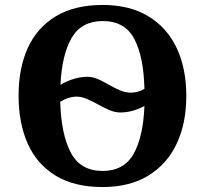

<svg xmlns="http://www.w3.org/2000/svg" viewBox="-20 -745 827 775"><path d="M394 10Q280 10 204.5 -36Q129 -82 92 -165Q55 -248 55 -359Q55 -470 92.5 -552Q130 -634 205.5 -679.5Q281 -725 395 -725Q503 -725 578.5 -679.5Q654 -634 693 -551.5Q732 -469 732 -358Q732 -247 693 -164.5Q654 -82 578.5 -36Q503 10 394 10ZM508 -371Q521 -371 535 -374.5Q549 -378 563 -386Q560 -516 522 -588Q484 -660 395 -660Q309 -660 269.5 -592.5Q230 -525 224 -403Q254 -420 281 -427.5Q308 -435 332 -435Q354 -435 375.5 -425.5Q397 -416 419.5 -403Q442 -390 464 -380.5Q486 -371 508 -371ZM394 -55Q480 -55 519 -123.5Q558 -192 563 -317Q536 -303 512 -297Q488 -291 466 -291Q444 -291 422 -300.5Q400 -310 377.5 -322.5Q355 -335 332.5 -345Q310 -355 288 -355Q273 -355 257 -350Q241 -345 223 -334Q227 -202 266 -128.5Q305 -55 394 -55Z"/></svg>

Font: Noto Serif
Style: Bold
Weight: 700
Designer: Monotype Design Team
Foundry: Monotype Imaging Inc.
Version: Version 2.014